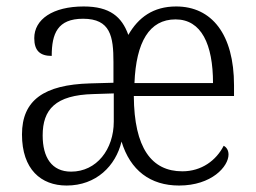

<svg xmlns="http://www.w3.org/2000/svg" viewBox="-20 -564 792 594"><path d="M186 10C278 10 338 -51 356 -126C383 -37 445 10 534 10C635 10 687 -49 687 -86C687 -100 680 -109 672 -113C649 -68 604 -34 544 -34C449 -34 395 -106 394 -267H704V-300C704 -458 635 -544 525 -544C454 -544 408 -510 377 -456C357 -512 320 -544 239 -544C143 -544 86 -504 86 -446C86 -407 104 -391 140 -391C140 -460 158 -506 237 -506C322 -506 331 -451 331 -372V-308L259 -306C116 -302 48 -254 48 -148C48 -40 107 10 186 10ZM639 -307H396C401 -434 442 -504 523 -504C603 -504 639 -427 639 -307ZM200 -33C140 -33 112 -77 112 -145C112 -225 151 -270 269 -273L332 -275V-188C332 -102 279 -33 200 -33Z"/></svg>

Font: Noto Serif Devanagari SemiCondensed Light
Style: Regular
Weight: 300
Width: 4
Designer: Universal Thirst, Indian Type Foundry and the Monotype Design Team
Foundry: Monotype Imaging Inc.
Version: Version 2.004